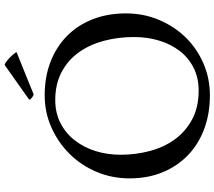

<svg xmlns="http://www.w3.org/2000/svg" viewBox="-70 -870 952 853"><g transform="rotate(-90 406.5 -444.0)"><path d="M544 -900Q548 -900 557 -893.5Q566 -887 575 -878.5Q584 -870 591.5 -861Q599 -852 601 -847L413 -771Q402 -774 391 -786Q390 -787 390 -791ZM40 -345Q40 -423 69 -491.5Q98 -560 148.5 -611Q199 -662 266 -692Q333 -722 409 -722Q491 -722 558 -696Q625 -670 673 -622.5Q721 -575 747 -508.5Q773 -442 773 -361Q773 -283 744.5 -215Q716 -147 667 -96.5Q618 -46 551.5 -17Q485 12 409 12Q327 12 259 -13.5Q191 -39 142.5 -86Q94 -133 67 -198.5Q40 -264 40 -345ZM430 -38Q487 -38 531.5 -60.5Q576 -83 606 -122Q636 -161 652 -213Q668 -265 668 -325Q668 -396 651 -459.5Q634 -523 599.5 -571Q565 -619 512 -647Q459 -675 388 -675Q331 -675 286 -652Q241 -629 209.5 -589Q178 -549 161.5 -496.5Q145 -444 145 -384Q145 -318 161.5 -255.5Q178 -193 212.5 -145Q247 -97 301 -67.5Q355 -38 430 -38Z"/></g></svg>

Font: Lusitana
Style: Regular
Weight: 400
Designer: Ana Paula Megda
Foundry: Ana Paula Megda
Version: Version 1.000; ttfautohint (v1.1) -l 8 -r 50 -G 200 -x 14 -D